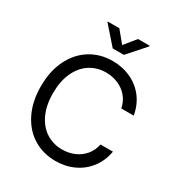

<svg xmlns="http://www.w3.org/2000/svg" viewBox="-216 -1088 1163 1244"><g transform="rotate(30 365.0 -466.0)"><path d="M59.6 -363.3Q59.6 -476.6 101.1 -561.3Q142.6 -646 215.8 -691.7Q289.1 -737.3 382.3 -737.3Q456.1 -737.3 518.3 -708.7Q580.6 -680.2 621.8 -626.2Q663.1 -572.3 675.8 -498.5H583Q573.2 -546.9 543.9 -581.3Q514.6 -615.7 472.4 -633.5Q430.2 -651.4 382.3 -651.4Q315.9 -651.4 263.2 -617.7Q210.4 -584 180.2 -519Q149.9 -454.1 149.9 -363.3Q149.9 -272.9 180.4 -208Q210.9 -143.1 263.7 -109.6Q316.4 -76.2 382.3 -76.2Q430.7 -76.2 472.7 -94Q514.6 -111.8 543.9 -146.2Q573.2 -180.7 583 -229H675.8Q663.1 -156.2 622.1 -102.3Q581.1 -48.3 518.8 -19.3Q456.5 9.8 382.3 9.8Q289.1 9.8 215.8 -35.6Q142.6 -81.1 101.1 -165.8Q59.6 -250.5 59.6 -363.3ZM382.3 -856.9 451.7 -942.4H539.1V-938L423.8 -807.6H340.3L225.6 -938V-942.4H312Z"/></g></svg>

Font: Raveo Variable
Style: Regular
Weight: 400
Designer: Jakub Foglar, Rasmus Andersson (Inter)
Foundry: Jakubfoglar.com
Version: Version 1.000;Glyphs 3.2.3 (3260)